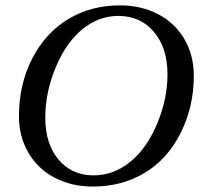

<svg xmlns="http://www.w3.org/2000/svg" viewBox="-20 -682 762 712"><path d="M601.1 -406.2Q601.1 -503.9 551 -563.5Q501 -623 418.9 -623Q346.2 -623 285.4 -573.5Q224.6 -523.9 186.3 -431.6Q147.9 -339.4 147.9 -245.6Q147.9 -148.9 197 -90.3Q246.1 -31.7 327.1 -31.7Q399.9 -31.7 461.7 -80.8Q523.4 -129.9 562.3 -222.2Q601.1 -314.5 601.1 -406.2ZM323.7 9.8Q245.1 9.8 182.4 -23.2Q119.6 -56.2 85 -116.2Q50.3 -176.3 50.3 -251Q50.3 -368.7 99.1 -464.1Q147.9 -559.6 232.4 -610.8Q316.9 -662.1 425.3 -662.1Q503.9 -662.1 566.7 -629.2Q629.4 -596.2 664.1 -536.4Q698.7 -476.6 698.7 -401.4Q698.7 -285.6 649.7 -188.5Q600.6 -91.3 516.4 -40.8Q432.1 9.8 323.7 9.8Z"/></svg>

Font: Liberation Serif
Style: Italic
Weight: 400
Italic angle: -16.333°
Designer: Steve Matteson
Foundry: Ascender Corporation
Version: Version 2.1.5